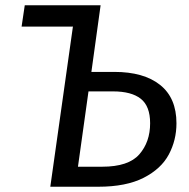

<svg xmlns="http://www.w3.org/2000/svg" viewBox="-20 -709 717 729"><path d="M650 -241Q650 -177 621 -122.5Q592 -68 525.5 -34Q459 0 353 0H171L257 -609L256 -608H62L74 -689H362L327 -436H414Q526 -436 588 -386.5Q650 -337 650 -241ZM550 -241Q550 -306 514.5 -334Q479 -362 409 -362H316L276 -76H368Q468 -76 509 -123Q550 -170 550 -241Z"/></svg>

Font: Fira Sans
Style: Italic
Weight: 400
Italic angle: -8°
Designer: bBox Type GmbH & Carrois Corporate GbR & Edenspiekermann AG
Foundry: bBox Type GmbH & Carrois Corporate GbR & Edenspiekermann AG
Version: Version 4.301